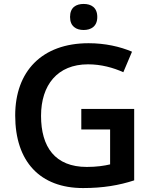

<svg xmlns="http://www.w3.org/2000/svg" viewBox="-20 -943 772 973"><path d="M404 -923C366 -923 335 -906 335 -857C335 -809 366 -791 404 -791C441 -791 473 -809 473 -857C473 -906 441 -923 404 -923ZM392 -391V-287H538V-110C509 -103 469 -97 420 -97C259 -97 188 -198 188 -356C188 -512 271 -617 426 -617C493 -617 554 -600 605 -577L649 -681C588 -707 512 -724 429 -724C192 -724 57 -581 57 -358C57 -123 184 10 401 10C502 10 584 -4 660 -29V-391Z"/></svg>

Font: Noto Sans Syriac SemiBold
Style: Regular
Weight: 600
Designer: Patrick Giasson and the Monotype Design Team
Foundry: Monotype Imaging Inc.
Version: Version 3.000